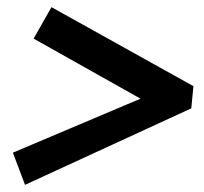

<svg xmlns="http://www.w3.org/2000/svg" viewBox="-20 -523 570 537"><path d="M16 -96 373 -247 74 -415 124 -503 521 -282 515 -220 50 -6Z"/></svg>

Font: Faustina VF Beta
Style: Italic
Weight: 400
Italic angle: -8°
Designer: Alfonso Garcia
Foundry: Omnibus-Type
Version: Version 1.006